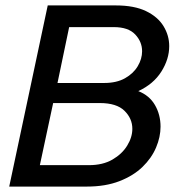

<svg xmlns="http://www.w3.org/2000/svg" viewBox="-20 -688 665 708"><path d="M14 0 156 -668H407Q475 -668 518.5 -647Q562 -626 583 -591.5Q604 -557 604 -518Q604 -470 575 -424Q546 -378 490 -352Q531 -336 551.5 -300.5Q572 -265 572 -221Q572 -183 555.5 -144Q539 -105 505.5 -72.5Q472 -40 420.5 -20Q369 0 300 0ZM192 -382H364Q410 -382 441 -399.5Q472 -417 488 -444Q504 -471 504 -499Q504 -534 478.5 -561Q453 -588 400 -588H235ZM127 -79H308Q359 -79 394.5 -99.5Q430 -120 449 -151Q468 -182 468 -213Q468 -251 439 -279.5Q410 -308 348 -308H176Z"/></svg>

Font: Atkinson Hyperlegible
Style: Italic
Weight: 400
Italic angle: -12°
Designer: Elliott Scott, Megan Eiswerth, Linus Boman, Theodore Petrosky
Foundry: Braille Institute
Version: Version 1.006; ttfautohint (v1.8.3)